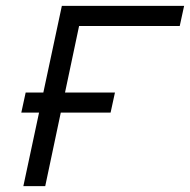

<svg xmlns="http://www.w3.org/2000/svg" viewBox="-20 -638 651 658"><path d="M60 0 192 -618H611L596 -549H204L261 -596L135 0ZM53 -252 68 -321H374L359 -252Z"/></svg>

Font: Victor Mono
Style: Italic
Weight: 400
Italic angle: -12°
Monospace: yes
Designer: Rune Bjørnerås
Version: Version 1.561;gftools[0.9.30]